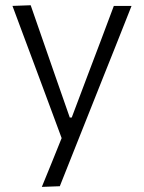

<svg xmlns="http://www.w3.org/2000/svg" viewBox="-20 -518 549 732"><path d="M139.5 194.5Q158.5 148.5 177.5 101.5Q196.5 54.5 215 8.5Q197 -40.5 178.5 -90Q160 -139.5 142.5 -187L109 -277Q89 -330.5 68.2 -386.2Q47.5 -442 27.5 -495.5L97 -498Q120 -431 142.5 -367Q165 -303 188 -236L246 -70H253.5L316.5 -237Q341.5 -302 365.5 -366.2Q389.5 -430.5 414 -495.5H481.5Q465.5 -455.5 450.8 -418Q436 -380.5 418.2 -335.8Q400.5 -291 375.5 -229L320 -89.5Q282 5.5 255.8 71.8Q229.5 138 208 192Z"/></svg>

Font: Commissioner Light
Style: Regular
Weight: 300
Designer: Kostas Bartsokas
Foundry: Kostas Bartsokas
Version: Version 1.000; ttfautohint (v1.8.3)